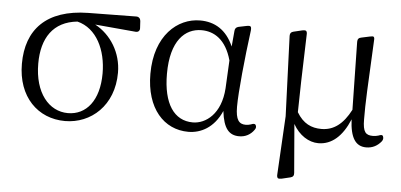

<svg xmlns="http://www.w3.org/2000/svg" viewBox="-50 -634 1970 943"><g transform="rotate(5 934.5 -162.0)"><path d="M282 18C410 18 521 -79 521 -241C521 -340 467 -425 389 -467L590 -449C603 -448 611 -456 610 -469L608 -504C607 -516 599 -524 587 -524L350 -521C143 -518 47 -412 47 -244C47 -81 148 18 282 18ZM127 -252C127 -378 182 -462 301 -474C397 -450 446 -346 446 -231C446 -97 383 -22 293 -22C199 -22 127 -108 127 -252Z M890 18C951 18 1016 -14 1053 -99C1063 -13 1091 18 1141 18C1172 18 1197 4 1214 -20C1221 -29 1221 -37 1217 -44C1213 -51 1205 -50 1193 -45C1186 -43 1178 -41 1168 -41C1135 -41 1118 -61 1118 -126C1118 -198 1135 -368 1153 -504C1154 -515 1153 -521 1150 -524C1147 -527 1140 -527 1130 -525L1091 -517C1079 -514 1074 -507 1073 -496L1066 -418C1031 -498 973 -532 901 -532C790 -532 680 -439 680 -250C680 -79 770 18 890 18ZM761 -257C761 -421 831 -485 912 -485C974 -485 1033 -450 1061 -349L1054 -211C1046 -84 972 -30 908 -30C816 -30 761 -109 761 -257Z M1360 -100 1344 187C1343 197 1345 203 1348 206C1351 209 1358 209 1368 207L1410 197C1422 194 1427 187 1426 174L1406 -66C1436 -12 1484 18 1531 18C1597 18 1649 -28 1684 -113C1688 -22 1715 18 1767 18C1799 18 1823 4 1841 -18C1848 -27 1848 -35 1845 -43C1842 -51 1834 -50 1822 -45C1815 -43 1806 -41 1795 -41C1760 -41 1745 -55 1745 -118C1744 -196 1749 -285 1760 -507C1761 -518 1760 -523 1757 -526C1754 -529 1748 -528 1738 -526L1696 -517C1684 -515 1678 -508 1678 -495L1684 -160C1646 -87 1600 -53 1540 -53C1491 -53 1450 -71 1418 -125C1419 -219 1422 -315 1428 -506C1429 -517 1427 -523 1424 -526C1421 -529 1414 -529 1404 -527L1362 -517C1350 -514 1345 -508 1345 -495Z"/></g></svg>

Font: 寒蝉锦书宋
Style: Regular
Weight: 400
Designer: 寒蝉锦书宋{Warren} 思源宋体{Ryoko NISHIZUKA 西塚涼子 (kana & ideographs); Frank Grießhammer (Latin, Greek & Cyrillic); Wenlong ZHANG 
Foundry: Adobe & ChillType
Version: Version 2.000;Glyphs 3.1.1 (3135)